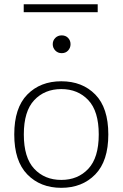

<svg xmlns="http://www.w3.org/2000/svg" viewBox="-20 -876 575 901"><path d="M438.5 -856V-818.8H91.3V-856ZM227.5 -668.5Q227.5 -686 239.5 -698Q251.5 -710 269.5 -710Q288.1 -710 299.6 -698Q311 -686 311 -668.5Q311 -651.4 299.6 -638.9Q288.1 -626.5 269.5 -626.5Q251.5 -626.5 239.5 -638.9Q227.5 -651.4 227.5 -668.5ZM267.6 -494.6Q366.2 -494.6 427.2 -432.4Q488.3 -370.1 488.3 -245.1Q488.3 -120.1 427 -57.4Q365.7 5.4 267.6 5.4Q169.4 5.4 108.2 -57.4Q46.9 -120.1 46.9 -245.1Q46.9 -370.1 108.2 -432.4Q169.4 -494.6 267.6 -494.6ZM267.6 -458Q189.5 -458 140.6 -406Q91.8 -354 91.8 -245.1Q91.8 -136.2 140.6 -84Q189.5 -31.7 267.6 -31.7Q345.7 -31.7 394.5 -84Q443.4 -136.2 443.4 -245.1Q443.4 -354 394.5 -406Q345.7 -458 267.6 -458Z"/></svg>

Font: Estedad-FD ExtraLight
Style: Regular
Weight: 200
Designer: Amin Abedi
Version: Version 7.3